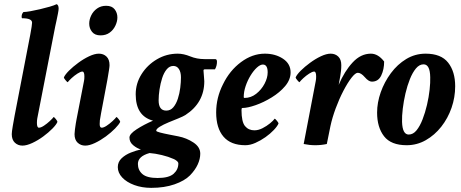

<svg xmlns="http://www.w3.org/2000/svg" viewBox="-20 -699 2239 932"><path d="M88.9 7.8Q67.4 7.8 52.2 -6.3Q37.1 -20.5 37.1 -47.9Q37.1 -58.6 42 -87.4Q46.9 -116.2 50.8 -136.7L127 -531.2Q135.7 -577.1 135.7 -588.9Q135.7 -610.4 87.9 -610.4Q85 -610.4 85 -618.2Q85 -631.8 93.8 -640.6Q105.5 -640.6 127.4 -644.5Q149.4 -648.4 174.3 -654.3Q199.2 -660.2 221.2 -666.5Q243.2 -672.9 254.9 -678.7Q264.6 -674.8 264.6 -657.2Q264.6 -650.4 261.2 -632.8Q257.8 -615.2 253.9 -597.2Q250 -579.1 248 -570.3L161.1 -125Q160.2 -120.1 159.7 -114.7Q159.2 -109.4 159.2 -102.5Q159.2 -79.1 168.9 -79.1Q178.7 -79.1 193.4 -88.9Q208 -98.6 221.7 -111.3Q235.4 -124 240.2 -130.9Q243.2 -130.9 251 -121.1Q258.8 -111.3 258.8 -107.4Q253.9 -94.7 234.9 -75.2Q215.8 -55.7 189.9 -36.6Q164.1 -17.6 136.7 -4.9Q109.4 7.8 88.9 7.8Z M467.8 -527.3Q440.4 -527.3 426.8 -544.4Q413.1 -561.5 413.1 -584Q413.1 -604.5 422.9 -624.5Q432.6 -644.5 451.2 -657.7Q469.7 -670.9 495.1 -670.9Q523.4 -670.9 536.6 -653.8Q549.8 -636.7 549.8 -614.3Q549.8 -594.7 540 -574.2Q530.3 -553.7 512.2 -540.5Q494.1 -527.3 467.8 -527.3ZM460 -438.5Q482.4 -438.5 497.1 -424.3Q511.7 -410.2 511.7 -382.8Q511.7 -376 509.3 -360.4Q506.8 -344.7 504.4 -330.6Q502 -316.4 501 -310.5L485.4 -227.5Q475.6 -174.8 470.7 -149.9Q465.8 -125 464.8 -115.2Q463.9 -105.5 463.9 -96.7Q463.9 -79.1 473.6 -79.1Q483.4 -79.1 498 -88.9Q512.7 -98.6 526.4 -111.3Q540 -124 544.9 -130.9Q547.9 -130.9 555.7 -121.1Q563.5 -111.3 563.5 -107.4Q557.6 -94.7 538.6 -75.2Q519.5 -55.7 493.7 -36.6Q467.8 -17.6 440.9 -4.9Q414.1 7.8 393.6 7.8Q372.1 7.8 356.9 -6.3Q341.8 -20.5 341.8 -47.9Q341.8 -55.7 343.8 -70.8Q345.7 -85.9 348.1 -100.6Q350.6 -115.2 351.6 -120.1L387.7 -305.7Q388.7 -310.5 389.2 -315.9Q389.6 -321.3 389.6 -328.1Q389.6 -351.6 379.9 -351.6Q371.1 -351.6 356 -341.8Q340.8 -332 327.6 -319.8Q314.5 -307.6 308.6 -299.8Q306.6 -299.8 298.3 -309.6Q290 -319.3 290 -323.2Q295.9 -336.9 314.9 -356Q334 -375 359.9 -394Q385.7 -413.1 412.6 -425.8Q439.5 -438.5 460 -438.5Z M713.9 212.9Q668.9 212.9 631.8 199.2Q594.7 185.5 573.2 162.6Q551.8 139.6 551.8 112.3Q551.8 86.9 570.3 69.3Q588.9 51.8 615.2 41.5Q641.6 31.2 664.1 26.4Q645.5 21.5 627 6.3Q608.4 -8.8 608.4 -31.2Q608.4 -48.8 643.1 -71.3Q677.7 -93.8 722.7 -113.3Q638.7 -135.7 638.7 -241.2Q638.7 -293.9 667 -338.9Q695.3 -383.8 741.7 -411.1Q788.1 -438.5 842.8 -438.5Q871.1 -438.5 903.3 -425.3Q935.5 -412.1 972.7 -412.1H1024.4Q1033.2 -412.1 1033.2 -399.4Q1033.2 -378.9 1023.4 -362.3H973.6Q967.8 -362.3 967.8 -356.4Q967.8 -351.6 969.7 -332Q971.7 -312.5 971.7 -304.7Q971.7 -200.2 879.9 -140.6Q869.1 -133.8 846.2 -124.5Q823.2 -115.2 798.3 -105Q773.4 -94.7 755.9 -84Q738.3 -73.2 738.3 -64.5Q738.3 -60.5 756.8 -55.7Q775.4 -50.8 800.8 -45.9Q826.2 -41 845.7 -37.1Q885.7 -29.3 918.9 -7.3Q952.1 14.6 952.1 46.9Q952.1 72.3 939.9 99.1Q927.7 126 902.3 152.3Q876 178.7 827.1 195.8Q778.3 212.9 713.9 212.9ZM787.1 -162.1Q807.6 -162.1 821.3 -178.2Q835 -194.3 843.3 -219.7Q851.6 -245.1 855 -272.9Q858.4 -300.8 858.4 -323.2Q858.4 -348.6 848.6 -363.8Q838.9 -378.9 821.3 -378.9Q802.7 -378.9 789.1 -362.3Q775.4 -345.7 767.1 -319.8Q758.8 -293.9 754.4 -265.1Q750 -236.3 750 -211.9Q750 -162.1 787.1 -162.1ZM745.1 165Q799.8 165 822.8 144.5Q845.7 124 845.7 94.7Q845.7 83 821.8 72.3Q797.9 61.5 765.6 53.7Q733.4 45.9 706.1 43.9Q649.4 59.6 649.4 96.7Q649.4 127 671.4 146Q693.4 165 745.1 165Z M1170.9 5.9Q1100.6 5.9 1064.9 -35.6Q1029.3 -77.1 1029.3 -153.3Q1029.3 -224.6 1062.5 -290Q1094.7 -356.4 1149.9 -397.5Q1205.1 -438.5 1265.6 -438.5Q1316.4 -438.5 1353.5 -414.1Q1390.6 -389.6 1390.6 -347.7Q1390.6 -312.5 1364.3 -281.2Q1337.9 -250 1298.8 -226.1Q1259.8 -202.1 1220.7 -188.5Q1181.6 -174.8 1156.2 -174.8Q1152.3 -174.8 1152.3 -165Q1152.3 -107.4 1169.4 -86.9Q1186.5 -66.4 1214.8 -66.4Q1234.4 -66.4 1254.4 -76.7Q1274.4 -86.9 1290.5 -100.1Q1306.6 -113.3 1313.5 -123Q1315.4 -123 1323.7 -113.3Q1332 -103.5 1332 -99.6Q1326.2 -85.9 1309.1 -67.9Q1292 -49.8 1268.6 -33.2Q1245.1 -16.6 1219.7 -5.4Q1194.3 5.9 1170.9 5.9ZM1167 -223.6Q1198.2 -223.6 1223.6 -243.7Q1249 -263.7 1264.2 -292.5Q1279.3 -321.3 1279.3 -347.7Q1279.3 -385.7 1255.9 -385.7Q1243.2 -385.7 1227.1 -371.1Q1210.9 -356.4 1196.3 -332.5Q1181.6 -308.6 1172.4 -281.2Q1163.1 -253.9 1163.1 -227.5Q1163.1 -223.6 1167 -223.6Z M1510.7 5.9Q1482.4 5.9 1454.1 0L1512.7 -305.7Q1513.7 -310.5 1514.2 -315.9Q1514.6 -321.3 1514.6 -328.1Q1514.6 -351.6 1504.9 -351.6Q1496.1 -351.6 1481 -341.8Q1465.8 -332 1452.6 -319.8Q1439.5 -307.6 1433.6 -299.8Q1431.6 -299.8 1423.3 -309.6Q1415 -319.3 1415 -323.2Q1420.9 -336.9 1439.9 -356Q1459 -375 1484.9 -394Q1510.7 -413.1 1537.6 -425.8Q1564.5 -438.5 1585 -438.5Q1607.4 -438.5 1622.1 -424.3Q1636.7 -410.2 1636.7 -382.8Q1636.7 -368.2 1635.3 -355Q1633.8 -341.8 1631.8 -330.1L1624 -287.1Q1652.3 -353.5 1691.9 -396Q1731.4 -438.5 1780.3 -438.5Q1815.4 -438.5 1844.7 -400.4Q1844.7 -362.3 1830.6 -332.5Q1816.4 -302.7 1785.2 -302.7Q1769.5 -302.7 1751 -324.2Q1732.4 -345.7 1716.8 -345.7Q1705.1 -345.7 1686 -321.3Q1667 -296.9 1646.5 -257.3Q1626 -217.8 1609.4 -172.9Q1592.8 -127.9 1584 -86.9L1566.4 0Q1539.1 5.9 1510.7 5.9Z M1954.1 5.9Q1877.9 5.9 1844.2 -37.6Q1810.5 -81.1 1810.5 -152.3Q1810.5 -201.2 1828.1 -251Q1845.7 -300.8 1877.4 -343.8Q1909.2 -386.7 1952.1 -412.6Q1995.1 -438.5 2045.9 -438.5Q2121.1 -438.5 2155.3 -395Q2189.5 -351.6 2189.5 -280.3Q2189.5 -226.6 2171.9 -175.8Q2154.3 -125 2122.1 -84Q2089.8 -43 2046.9 -18.6Q2003.9 5.9 1954.1 5.9ZM1963.9 -45.9Q1985.4 -45.9 2002 -66.4Q2018.6 -86.9 2031.2 -119.6Q2043.9 -152.3 2052.7 -189.9Q2061.5 -227.5 2065.4 -263.2Q2069.3 -298.8 2068.4 -324.2Q2067.4 -386.7 2036.1 -386.7Q2015.6 -386.7 1999 -366.7Q1982.4 -346.7 1969.7 -314.9Q1957 -283.2 1948.2 -245.6Q1939.5 -208 1935.1 -171.4Q1930.7 -134.8 1931.6 -107.4Q1933.6 -45.9 1963.9 -45.9Z"/></svg>

Font: Crimson Text
Style: Bold Italic
Weight: 700
Italic angle: -11°
Designer: Sebastian Kosch
Foundry: Sebastian Kosch
Version: Version 1.100; ttfautohint (v1.8.4)